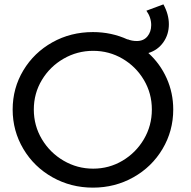

<svg xmlns="http://www.w3.org/2000/svg" viewBox="-20 -853 877 880"><path d="M774 -351Q774 -253 725 -170.5Q676 -88 591.5 -40.5Q507 7 406 7Q305 7 220.5 -40.5Q136 -88 87 -170.5Q38 -253 38 -351Q38 -449 87 -530.5Q136 -612 220 -659Q304 -706 406 -706Q491 -706 565 -672V-673Q584 -665 607 -665Q638 -665 655.5 -686Q673 -707 673 -738Q673 -773 651 -804L729 -833Q754 -787 754 -742Q754 -695 728.5 -659Q703 -623 660 -610Q714 -561 744 -494Q774 -427 774 -351ZM676 -351Q676 -425 639.5 -486.5Q603 -548 541.5 -584Q480 -620 407 -620Q334 -620 271.5 -584Q209 -548 172 -486.5Q135 -425 135 -351Q135 -277 172 -215Q209 -153 271.5 -116.5Q334 -80 407 -80Q480 -80 541.5 -116.5Q603 -153 639.5 -215Q676 -277 676 -351Z"/></svg>

Font: Montserrat
Style: Regular
Weight: 400
Designer: Julieta Ulanovsky
Foundry: Julieta Ulanovsky
Version: Version 6.001